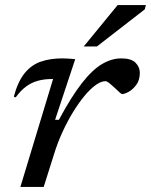

<svg xmlns="http://www.w3.org/2000/svg" viewBox="-20 -738 596 758"><path d="M189.5 -426Q189 -426 187.2 -426Q185.5 -426 184.5 -426Q154.5 -426 129.2 -419Q104 -412 82.5 -396Q61 -380 42 -353.5L34.5 -356.5Q50.5 -416 77.2 -449Q104 -482 141.5 -494.8Q179 -507.5 225.5 -507.5Q233.5 -507.5 242 -507Q250.5 -506.5 259.2 -506Q268 -505.5 277 -504.5L197.5 -265H212.5Q262 -357 303.5 -410Q345 -463 383 -485.2Q421 -507.5 458.5 -507.5Q498 -507.5 515 -490.5Q532 -473.5 532 -450.5Q532 -422 518.2 -403.2Q504.5 -384.5 487.8 -375.5Q471 -366.5 462 -366.5Q459.5 -366.5 451 -374.2Q442.5 -382 432 -392Q421.5 -402 411.8 -409.8Q402 -417.5 396.5 -417.5Q379 -417.5 357.5 -402Q336 -386.5 313.2 -359Q290.5 -331.5 268.2 -295.2Q246 -259 226.8 -217Q207.5 -175 194 -131.5L152.5 0H60.5ZM310.5 -554.5 444.5 -718H556L551.5 -701L362.5 -554.5Z"/></svg>

Font: Newsreader 8pt
Style: Italic
Weight: 400
Italic angle: -17°
Version: Version 1.003